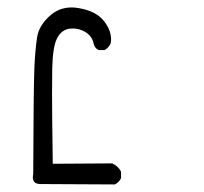

<svg xmlns="http://www.w3.org/2000/svg" viewBox="-20 -383 540 508"><path d="M300.3 71.3Q293 56.6 276.9 49.3L119.6 50.3Q117.7 -83 117.7 -133.3Q117.7 -183.6 118.2 -201.7Q119.6 -258.8 130.4 -280.3Q141.6 -303.7 163.6 -307.1Q168.5 -307.6 173.3 -307.6Q188.5 -307.6 203.1 -299.8Q223.1 -289.1 227.5 -268.6Q230 -255.9 240.7 -250.5H256.3Q267.6 -255.9 272.9 -268.6Q273.9 -273.4 273.9 -278.3Q273.9 -302.7 256.3 -325.7Q235.4 -353.5 189.5 -361.3Q179.2 -363.3 169.9 -363.3Q137.7 -363.3 114.3 -343.3Q83 -316.4 78.1 -284.2Q72.8 -249.5 70.8 -199Q68.8 -148.4 67.9 77.1V77.6Q66.9 82.5 66.9 85.9Q66.9 94.7 71.8 99.4Q76.7 104 88.9 104H94.7L283.7 105Q294.9 99.6 300.3 88.4Z"/></svg>

Font: Bakudai
Style: ExtraLight
Weight: 200
Version: Version 1.48